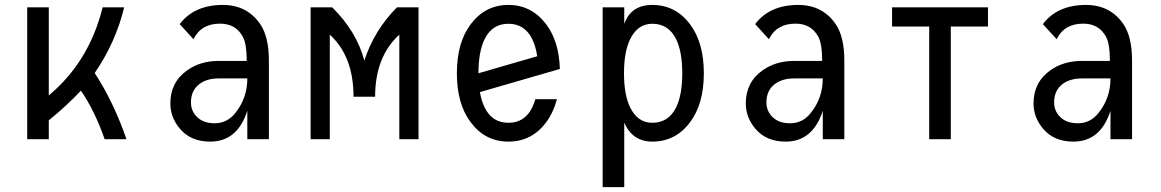

<svg xmlns="http://www.w3.org/2000/svg" viewBox="-20 -567 4728 782"><path d="M90.8 0V-537.1H178.7V-178.2Q343.8 -316.4 397.9 -537.1H485.8Q451.2 -394.5 365.7 -269.5Q442.4 -152.3 495.1 0H406.2Q366.2 -115.2 309.6 -197.8Q253.4 -137.7 178.7 -76.7V0Z M1075.2 0H987.3V-115.7Q946.8 9.8 836.4 9.8Q757.3 9.8 713.4 -42Q673.8 -88.4 673.8 -146Q673.8 -232.4 742.7 -280.8Q796.4 -318.8 869.6 -318.8H984.9Q984.9 -387.2 969.7 -416Q940.9 -470.7 876.5 -470.7Q798.8 -470.7 768.1 -407.2L711.9 -468.8Q771 -546.9 887.7 -546.9Q986.8 -546.9 1040.5 -467.8Q1075.2 -416.5 1075.2 -319.3ZM987.3 -247.6Q930.7 -247.6 871.1 -247.6Q816.4 -247.6 785.2 -218.8Q757.8 -193.4 757.8 -149.9Q757.8 -117.2 779.3 -93.8Q805.7 -64.9 854 -64.9Q905.3 -64.9 938.5 -106.9Q987.3 -167.5 987.3 -247.6Z M1245.1 0V-537.1H1333Q1432.6 -438.5 1463.9 -320.3Q1503.9 -443.4 1596.7 -537.1H1684.6V0H1606.4V-425.8Q1507.8 -335.9 1507.8 -172.9H1419.9Q1419.9 -337.9 1323.2 -425.8V0Z M2248.5 -163.1Q2233.4 -107.4 2204.1 -68.4Q2145.5 9.8 2050.8 9.8Q1956.5 9.8 1897.5 -68.4Q1840.8 -143.1 1840.8 -268.6Q1840.8 -394 1897.5 -468.8Q1956.5 -546.9 2050.8 -546.9Q2144.5 -546.9 2204.1 -468.8Q2256.8 -399.4 2260.3 -286.1L1934.6 -191.9Q1940.9 -156.2 1953.6 -129.9Q1983.9 -66.9 2050.8 -66.9Q2117.7 -66.9 2147.9 -129.9Q2155.3 -145 2160.6 -163.1ZM1928.7 -268.6 2168 -337.9Q2162.1 -378.4 2147.9 -407.2Q2117.2 -470.2 2050.8 -470.2Q1984.4 -470.2 1953.6 -407.2Q1928.7 -356 1928.7 -268.6Z M2636.7 -470.2Q2577.1 -470.2 2546.4 -407.2Q2521.5 -356 2521.5 -268.6Q2521.5 -181.2 2546.4 -129.9Q2577.1 -66.9 2636.7 -66.9Q2703.1 -66.9 2733.9 -129.9Q2758.8 -181.2 2758.8 -268.6Q2758.8 -356 2733.9 -407.2Q2703.1 -470.2 2636.7 -470.2ZM2434.6 -537.1H2522.5V-469.7Q2549.8 -546.9 2636.7 -546.9Q2731 -546.9 2790 -468.8Q2846.7 -394 2846.7 -268.6Q2846.7 -143.1 2790 -68.4Q2731 9.8 2636.7 9.8Q2556.2 9.8 2522.5 -67.4V195.3H2434.6Z M3418.9 0H3331.1V-115.7Q3290.5 9.8 3180.2 9.8Q3101.1 9.8 3057.1 -42Q3017.6 -88.4 3017.6 -146Q3017.6 -232.4 3086.4 -280.8Q3140.1 -318.8 3213.4 -318.8H3328.6Q3328.6 -387.2 3313.5 -416Q3284.7 -470.7 3220.2 -470.7Q3142.6 -470.7 3111.8 -407.2L3055.7 -468.8Q3114.7 -546.9 3231.4 -546.9Q3330.6 -546.9 3384.3 -467.8Q3418.9 -416.5 3418.9 -319.3ZM3331.1 -247.6Q3274.4 -247.6 3214.8 -247.6Q3160.2 -247.6 3128.9 -218.8Q3101.6 -193.4 3101.6 -149.9Q3101.6 -117.2 3123 -93.8Q3149.4 -64.9 3197.8 -64.9Q3249 -64.9 3282.2 -106.9Q3331.1 -167.5 3331.1 -247.6Z M3764.6 0V-459H3613.3V-537.1H4003.9V-459H3852.5V0Z M4590.8 0H4502.9V-115.7Q4462.4 9.8 4352.1 9.8Q4272.9 9.8 4229 -42Q4189.5 -88.4 4189.5 -146Q4189.5 -232.4 4258.3 -280.8Q4312 -318.8 4385.3 -318.8H4500.5Q4500.5 -387.2 4485.4 -416Q4456.5 -470.7 4392.1 -470.7Q4314.5 -470.7 4283.7 -407.2L4227.5 -468.8Q4286.6 -546.9 4403.3 -546.9Q4502.4 -546.9 4556.2 -467.8Q4590.8 -416.5 4590.8 -319.3ZM4502.9 -247.6Q4446.3 -247.6 4386.7 -247.6Q4332 -247.6 4300.8 -218.8Q4273.4 -193.4 4273.4 -149.9Q4273.4 -117.2 4294.9 -93.8Q4321.3 -64.9 4369.6 -64.9Q4420.9 -64.9 4454.1 -106.9Q4502.9 -167.5 4502.9 -247.6Z"/></svg>

Font: Consola Mono
Style: Book
Weight: 400
Monospace: yes
Designer: Wojciech Kalinowski "wmk69" (wmk69@o2.pl)
Foundry: Wojciech Kalinowski "wmk69" (wmk69@o2.pl)
Version: Version 2.1.0